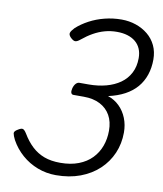

<svg xmlns="http://www.w3.org/2000/svg" viewBox="-106 -1085 1008 1188"><g transform="rotate(10 398.5 -490.5)"><path d="M326 19Q266 19 211 -2Q156 -23 112 -61.5Q68 -100 40 -151Q27 -177 25 -190.5Q23 -204 46 -217Q66 -230 76.5 -227Q87 -224 100 -203Q128 -156 162 -124.5Q196 -93 239 -77Q282 -61 340 -61Q405 -61 454.5 -80Q504 -99 537 -133Q570 -167 586.5 -212Q603 -257 603 -309Q603 -365 580.5 -405Q558 -445 515.5 -467Q473 -489 413 -489H348Q337 -489 333 -499Q329 -509 334 -529Q340 -549 350 -559Q360 -569 371 -569H429Q488 -569 538.5 -582.5Q589 -596 626.5 -622.5Q664 -649 685 -689.5Q706 -730 706 -783Q706 -816 695 -841.5Q684 -867 663 -884.5Q642 -902 612.5 -911Q583 -920 546 -920Q506 -920 470 -910Q434 -900 400 -881Q366 -862 332 -834Q313 -818 300.5 -818Q288 -818 270 -836Q256 -851 259.5 -863.5Q263 -876 283 -897Q316 -927 360 -950.5Q404 -974 455.5 -987Q507 -1000 561 -1000Q609 -1000 651.5 -985.5Q694 -971 727 -944Q760 -917 778.5 -878Q797 -839 797 -790Q797 -738 782 -693.5Q767 -649 737.5 -614.5Q708 -580 663.5 -556Q619 -532 560 -519Q602 -505 632.5 -475Q663 -445 679.5 -403.5Q696 -362 696 -314Q696 -244 670 -183.5Q644 -123 595.5 -77.5Q547 -32 479 -6.5Q411 19 326 19Z"/></g></svg>

Font: Playwrite SK
Style: Regular
Weight: 400
Designer: Veronika Burian, José Scaglione
Foundry: TypeTogether
Version: Version 1.002